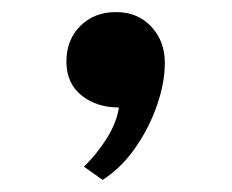

<svg xmlns="http://www.w3.org/2000/svg" viewBox="-20 -180 385 318"><path d="M119 96Q139 77 156 50.5Q173 24 177 -2Q140 -2 115 -22Q90 -42 90 -78Q90 -114 113 -137Q136 -160 172 -160Q208 -160 230.5 -136Q253 -112 253 -76Q253 -43 240 -5.5Q227 32 204 65Q181 98 150 118Z"/></svg>

Font: RocknRoll One
Style: Regular
Weight: 400
Designer: Fontworks Inc.
Foundry: Fontworks Inc.
Version: Version 1.100